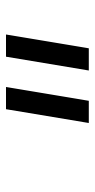

<svg xmlns="http://www.w3.org/2000/svg" viewBox="142 -922 316 640"><g transform="rotate(-90 300.0 -602.0)"><path d="M210 -464 256 -740H330L284 -464ZM385 -464 431 -740H505L459 -464Z"/></g></svg>

Font: iA Writer Duo S
Style: Italic
Weight: 400
Italic angle: -9.5°
Designer: Mike Abbink, Paul van der Laan, Pieter van Rosmalen, Oliver Reichenstein
Foundry: Bold Monday and Information Architects Inc.
Version: Version 2.000